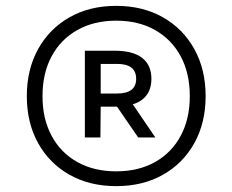

<svg xmlns="http://www.w3.org/2000/svg" viewBox="-20 -769 793 655"><path d="M376.5 -134Q286 -134 217.2 -172.8Q148.5 -211.5 110 -280.8Q71.5 -350 71.5 -441Q71.5 -532 110 -601.5Q148.5 -671 217.2 -710Q286 -749 376.5 -749Q467 -749 535.8 -710Q604.5 -671 643 -601.5Q681.5 -532 681.5 -441Q681.5 -350 643 -280.8Q604.5 -211.5 535.8 -172.8Q467 -134 376.5 -134ZM451.5 -300 376.5 -409 427 -422 510 -300ZM376.5 -184.5Q452.5 -184.5 509 -216.2Q565.5 -248 596.5 -305.8Q627.5 -363.5 627.5 -441Q627.5 -519 596.5 -576.8Q565.5 -634.5 509 -666.5Q452.5 -698.5 376.5 -698.5Q300.5 -698.5 243.8 -666.5Q187 -634.5 156 -576.8Q125 -519 125 -441Q125 -363.5 156 -305.8Q187 -248 243.8 -216.2Q300.5 -184.5 376.5 -184.5ZM269.5 -300V-596H370.5Q433.5 -596 465 -571.5Q496.5 -547 496.5 -500Q496.5 -453.5 465.2 -429.2Q434 -405 370.5 -405H323.5L322.5 -300ZM323.5 -450H379.5Q444.5 -450 444.5 -500Q444.5 -551 379.5 -551H323.5Z"/></svg>

Font: Encode Sans SC SemiExpanded Medium
Style: Regular
Weight: 500
Width: 6
Designer: Multiple Designers
Foundry: Impallari Type
Version: Version 3.002